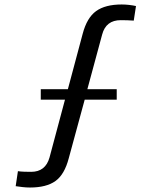

<svg xmlns="http://www.w3.org/2000/svg" viewBox="-20 -829 677 857"><path d="M114 8Q97 8 80 6Q63 4 50 2L60 -65Q72 -63 89 -62.5Q106 -62 119 -62Q183 -62 201 -126L270 -384H162V-431H283L349 -678Q368 -750 409 -779.5Q450 -809 523 -809Q540 -809 557 -807Q574 -805 587 -802L577 -737Q563 -738 548.5 -738.5Q534 -739 519 -739Q453 -739 436 -675L370 -431H501V-384H358L287 -123Q268 -50 227.5 -21Q187 8 114 8Z"/></svg>

Font: Big Shoulders Display SemiBold
Style: Regular
Weight: 600
Designer: Patric King
Foundry: XO Type Co
Version: Version 1.000; ttfautohint (v1.8.2)